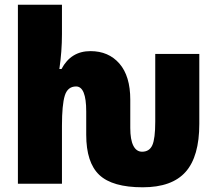

<svg xmlns="http://www.w3.org/2000/svg" viewBox="-20 -780 920 815"><path d="M346 -208V-307Q346 -413 303 -413Q267 -413 255 -374Q243 -335 243 -246V0H56V-760H243V-635Q243 -562 232 -487H241Q281 -563 364 -563Q441 -563 487 -510Q533 -457 533 -357V-237Q533 -187 546 -161.5Q559 -136 583 -136Q614 -136 626.5 -163.5Q639 -191 639 -264V-551H826V-254Q826 -116 768 -50.5Q710 15 586 15Q457 15 401.5 -37.5Q346 -90 346 -208Z"/></svg>

Font: Noto Sans Display Black Narrow
Style: Regular
Weight: 900
Width: 4
Designer: Monotype Design team
Foundry: Monotype Imaging Inc.
Version: Version 1.000